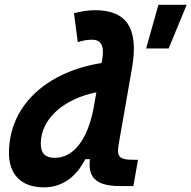

<svg xmlns="http://www.w3.org/2000/svg" viewBox="-20 -786 813 816"><path d="M166.5 10.3C242.7 10.3 303.7 -32.7 342.3 -109.4H362.3C348.1 -4.4 427.7 4.9 499 4.9H546.9L566.4 -106.9H545.9C478.5 -106.9 476.1 -126 485.8 -180.7L541 -496.6C570.8 -667.5 517.1 -742.7 383.3 -742.7C353.5 -742.7 323.7 -737.3 294.4 -730L310.5 -606.9C333 -614.3 351.6 -617.2 371.6 -617.2C409.7 -617.2 424.8 -590.8 414.1 -530.8L411.6 -518.1C181.2 -481.9 18.1 -339.4 18.1 -135.3C18.1 -43 71.8 10.3 166.5 10.3ZM376 -316.9C349.1 -188.5 290.5 -115.2 212.9 -115.2C172.4 -115.2 153.3 -134.3 153.3 -175.3C153.3 -282.2 252.9 -366.7 389.6 -393.6ZM601.1 -580.1H696.8L773.4 -765.6H653.3Z"/></svg>

Font: Cascadia Code
Style: Bold Italic
Weight: 700
Italic angle: -10°
Monospace: yes
Designer: Aaron Bell
Foundry: Saja Typeworks
Version: Version 2404.023